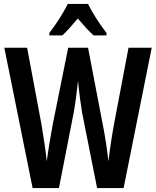

<svg xmlns="http://www.w3.org/2000/svg" viewBox="-20 -957 794 977"><path d="M752 -714 609 0H474L398 -383Q393 -412 387.5 -453Q382 -494 377 -545Q373 -509 367.5 -465.5Q362 -422 355 -384L280 0H146L2 -714H118L191 -324Q199 -277 206.5 -226Q214 -175 218 -136Q224 -183 232.5 -233.5Q241 -284 248 -322L327 -714H428L503 -323Q511 -284 518.5 -235Q526 -186 532 -136Q537 -182 544.5 -231.5Q552 -281 560 -324L634 -714ZM428 -937Q444 -904 469.5 -864Q495 -824 522 -789V-777H456Q437 -794 417.5 -815.5Q398 -837 376 -863Q354 -837 333.5 -814Q313 -791 297 -777H231V-789Q247 -810 265.5 -837Q284 -864 299.5 -890.5Q315 -917 325 -937Z"/></svg>

Font: Noto Sans Devanagari UI ExtraCondensed SemiBold
Style: Regular
Weight: 600
Width: 2
Designer: Jelle Bosma - Monotype Design Team
Foundry: Monotype Imaging Inc.
Version: Version 2.004; ttfautohint (v1.8.4.7-5d5b)